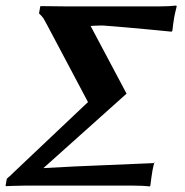

<svg xmlns="http://www.w3.org/2000/svg" viewBox="-57 -668 667 691"><path d="M179.9 -645 90 -646 87.9 -645 83.5 -620 85.1 -618C99.6 -604 97.8 -605 113.7 -576L260 -300L257.9 -299L-7.4 -48C-18.3 -37 -18.9 -36.5 -30.1 -27L-32.6 -24L-36.9 0L-35.2 2C-35.2 2 7.1 0 35.1 0H422.1C443.1 0 466 1 481.6 3L484.1 0C485.6 -14 489.9 -44 491.7 -54C493.4 -64 497.1 -79 499.5 -87L496.4 -81C496.4 -81 323.2 -74 212.3 -69C167.9 -67 99.2 -63 99.2 -63L398.5 -331L269.1 -574.5C269.1 -574.5 289.1 -576.2 306.1 -576.2C309.5 -576.2 312.7 -576.2 315.7 -576C411.5 -569 560.8 -554 560.8 -554L563.5 -558C563.9 -566 568.2 -596 570 -606C571.8 -616 575.4 -631 578.9 -645L577.4 -648C561 -646 537.9 -645 516.9 -645Z"/></svg>

Font: Linux Biolinum O 
Style: Bold Italic
Weight: 700
Designer: Philipp H. Poll
Foundry: Philipp H. Poll
Version: Version 1.3.2